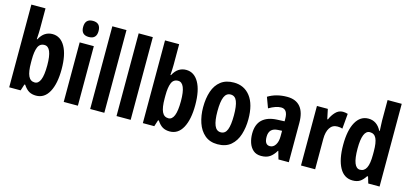

<svg xmlns="http://www.w3.org/2000/svg" viewBox="-65 -1228 3644 1704"><g transform="rotate(15 1757.5 -376.0)"><path d="M186 -570Q186 -554 185 -531Q184 -508 182 -476H187Q209 -518 239 -537Q269 -556 306 -556Q380 -556 422 -482.5Q464 -409 464 -275Q464 -142 422.5 -66Q381 10 304 10Q267 10 240 -5Q213 -20 187 -59H180L161 0H56V-760H186ZM262 -444Q219 -444 202.5 -403.5Q186 -363 186 -289V-262Q186 -178 204.5 -139Q223 -100 263 -100Q297 -100 314.5 -143Q332 -186 332 -276Q332 -444 262 -444Z M622 -762Q693 -762 693 -687Q693 -614 622 -614Q551 -614 551 -687Q551 -762 622 -762ZM687 -547V0H557V-547Z M930 0H800V-760H930Z M1172 0H1042V-760H1172Z M1414 -570Q1414 -554 1413 -531Q1412 -508 1410 -476H1415Q1437 -518 1467 -537Q1497 -556 1534 -556Q1608 -556 1650 -482.5Q1692 -409 1692 -275Q1692 -142 1650.5 -66Q1609 10 1532 10Q1495 10 1468 -5Q1441 -20 1415 -59H1408L1389 0H1284V-760H1414ZM1490 -444Q1447 -444 1430.5 -403.5Q1414 -363 1414 -289V-262Q1414 -178 1432.5 -139Q1451 -100 1491 -100Q1525 -100 1542.5 -143Q1560 -186 1560 -276Q1560 -444 1490 -444Z M2180 -275Q2180 -199 2159.5 -134Q2139 -69 2093 -29.5Q2047 10 1971 10Q1900 10 1854 -29Q1808 -68 1786 -133Q1764 -198 1764 -275Q1764 -358 1785.5 -421.5Q1807 -485 1853.5 -521Q1900 -557 1973 -557Q2068 -557 2124 -484.5Q2180 -412 2180 -275ZM1896 -273Q1896 -188 1914 -144Q1932 -100 1972 -100Q2013 -100 2030 -143.5Q2047 -187 2047 -275Q2047 -361 2030 -404Q2013 -447 1972 -447Q1932 -447 1914 -404.5Q1896 -362 1896 -273Z M2462 -557Q2542 -557 2583.5 -508Q2625 -459 2625 -362V0H2530L2509 -73H2506Q2481 -31 2450.5 -10.5Q2420 10 2372 10Q2327 10 2299 -14.5Q2271 -39 2258 -78Q2245 -117 2245 -161Q2245 -247 2292 -290.5Q2339 -334 2427 -338L2495 -341V-363Q2495 -452 2435 -452Q2387 -452 2323 -414L2287 -511Q2362 -557 2462 -557ZM2458 -252Q2376 -248 2376 -167Q2376 -94 2425 -94Q2456 -94 2475.5 -124Q2495 -154 2495 -204V-254Z M2974 -557Q2994 -557 3019 -550L3007 -411Q2989 -418 2961 -418Q2915 -418 2891 -380.5Q2867 -343 2867 -279V0H2737V-547H2837L2856 -457H2862Q2878 -496 2906.5 -526.5Q2935 -557 2974 -557Z M3213 10Q3134 10 3092.5 -65.5Q3051 -141 3051 -274Q3051 -408 3092.5 -482.5Q3134 -557 3209 -557Q3287 -557 3328 -477H3333Q3332 -509 3330.5 -531.5Q3329 -554 3329 -570V-760H3459V0H3355L3337 -60H3329Q3305 -23 3279 -6.5Q3253 10 3213 10ZM3252 -99Q3291 -99 3310 -137Q3329 -175 3329 -257V-288Q3329 -369 3311 -406.5Q3293 -444 3252 -444Q3183 -444 3183 -275Q3183 -99 3252 -99Z"/></g></svg>

Font: Noto Sans Armenian ExtraCondensed
Style: Bold
Weight: 700
Width: 2
Designer: Monotype Design Team
Foundry: Monotype Imaging Inc.
Version: Version 2.008; ttfautohint (v1.8.4.7-5d5b)